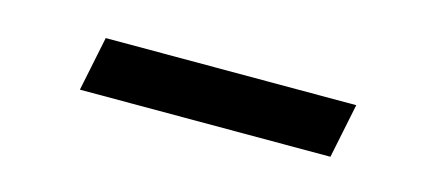

<svg xmlns="http://www.w3.org/2000/svg" viewBox="-25 -419 547 248"><g transform="rotate(15 248.0 -295.5)"><path d="M82 -259H417L432 -332H97Z"/></g></svg>

Font: Uncut Sans
Style: Italic
Weight: 400
Italic angle: -11°
Designer: Kasper Nordkvist
Foundry: UNCUT.wtf
Version: Version 1.304;Glyphs 3.2 (3246)